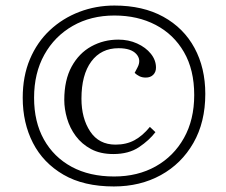

<svg xmlns="http://www.w3.org/2000/svg" viewBox="-20 -661 817 693"><path d="M391 12Q282 12 209 -30.5Q136 -73 99 -145Q62 -217 62 -308Q62 -386 88 -447.5Q114 -509 160 -552Q206 -595 266 -618Q326 -641 393 -641Q496 -641 569.5 -600.5Q643 -560 682 -488Q721 -416 721 -322Q721 -220 678 -145Q635 -70 560.5 -29Q486 12 391 12ZM392 -24Q477 -24 542 -60.5Q607 -97 644 -163Q681 -229 681 -318Q681 -409 644 -473Q607 -537 542 -571Q477 -605 393 -605Q308 -605 242.5 -567.5Q177 -530 140 -463.5Q103 -397 103 -308Q103 -221 138.5 -157.5Q174 -94 238.5 -59Q303 -24 392 -24ZM389 -105Q342 -105 308.5 -123Q275 -141 253.5 -170Q232 -199 222 -233.5Q212 -268 212 -300Q212 -372 238.5 -420.5Q265 -469 309.5 -493.5Q354 -518 407 -518Q444 -518 475 -504Q506 -490 524.5 -467Q543 -444 543 -417Q543 -401 533 -391Q523 -381 506 -381Q493 -381 483 -386Q473 -391 466 -398L476 -417Q491 -445 472 -466Q453 -487 408 -487Q345 -487 309.5 -439Q274 -391 274 -305Q274 -234 305.5 -186.5Q337 -139 397 -139Q436 -139 465.5 -155Q495 -171 521 -203L541 -184Q519 -155 482 -130Q445 -105 389 -105Z"/></svg>

Font: Literata 36pt Light
Style: Italic
Weight: 300
Italic angle: -2°
Designer: Latin by Veronika Burian and Jose Scaglione. Greek by Irene Vlachou. Cyrillic by Vera Evstafieva
Foundry: TypeTogether
Version: Version 3.002